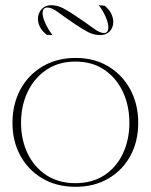

<svg xmlns="http://www.w3.org/2000/svg" viewBox="-20 -706 583 739"><path d="M271 13Q198 13 143.5 -19Q89 -51 58.5 -106.5Q28 -162 28 -233Q28 -305 58.5 -361.5Q89 -418 144 -450.5Q199 -483 271 -483Q343 -483 397 -450.5Q451 -418 481.5 -361.5Q512 -305 512 -233Q512 -162 482 -106.5Q452 -51 397.5 -19Q343 13 271 13ZM270 -1Q335 -1 381.5 -31.5Q428 -62 453 -115Q478 -168 478 -233Q478 -299 453 -352.5Q428 -406 381.5 -437.5Q335 -469 270 -469Q206 -469 159 -437.5Q112 -406 86.5 -352.5Q61 -299 61 -233Q61 -168 86.5 -115Q112 -62 159 -31.5Q206 -1 270 -1ZM160 -572Q142 -586 134 -602Q126 -618 126 -633Q126 -655 140 -670.5Q154 -686 176 -686Q201 -686 223.5 -674Q246 -662 271 -645Q317 -614 340.5 -596.5Q364 -579 380 -579Q397 -579 397 -601Q397 -617 387 -640.5Q377 -664 360 -686L383 -684Q400 -670 408 -653.5Q416 -637 416 -622Q416 -600 402.5 -585.5Q389 -571 366 -571Q341 -571 319 -582.5Q297 -594 269 -613Q225 -643 202 -660Q179 -677 162 -677Q144 -677 144 -655Q144 -639 155 -615.5Q166 -592 182 -571Z"/></svg>

Font: Panamera Thin
Style: Regular
Weight: 100
Designer: Bastien Sozeau
Foundry: NBR — Bastien Sozeau
Version: Version 3.003;gftools[0.9.33]